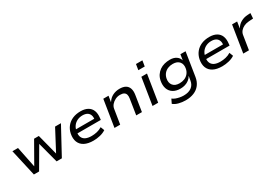

<svg xmlns="http://www.w3.org/2000/svg" viewBox="47 -1810 4405 3090"><g transform="rotate(-30 2250.0 -264.5)"><path d="M183 0 71 -497H175L253 -113H255L474 -497H562L661 -113L864 -497H973L703 0H605L502 -389H507L280 0Z M1289 9Q1188 9 1123.5 -25Q1059 -59 1034 -122.5Q1009 -186 1026 -273Q1041 -345 1083.5 -397.5Q1126 -450 1191 -478Q1256 -506 1340 -506Q1418 -506 1471 -476.5Q1524 -447 1546.5 -390.5Q1569 -334 1558 -250L1555 -222H1098L1108 -291H1495L1470 -269Q1479 -324 1465 -360Q1451 -396 1418 -414.5Q1385 -433 1334 -433Q1282 -433 1238 -412.5Q1194 -392 1165 -354Q1136 -316 1126 -262L1124 -251Q1114 -192 1131 -152Q1148 -112 1190.5 -91.5Q1233 -71 1300 -71Q1349 -71 1399.5 -82.5Q1450 -94 1494 -122L1521 -52Q1475 -21 1412.5 -6Q1350 9 1289 9Z M1681 0 1760 -497H1857L1840 -390H1842Q1881 -450 1939 -478Q1997 -506 2064 -506Q2132 -506 2173.5 -482Q2215 -458 2231.5 -410.5Q2248 -363 2237 -293L2191 0H2085L2130 -287Q2137 -330 2128.5 -358.5Q2120 -387 2094.5 -402Q2069 -417 2023 -417Q1975 -417 1933 -396Q1891 -375 1863.5 -342Q1836 -309 1830 -269L1787 0Z M2478 -613 2495 -718H2614L2597 -613ZM2388 0 2467 -497H2572L2493 0Z M2899 189Q2833 189 2771.5 173Q2710 157 2673 125L2710 48Q2735 68 2767.5 80Q2800 92 2836.5 99Q2873 106 2909 106Q3000 106 3054.5 66Q3109 26 3121 -49L3134 -128H3133Q3113 -91 3080 -66Q3047 -41 3006.5 -28.5Q2966 -16 2922 -16Q2838 -16 2784 -50.5Q2730 -85 2709.5 -146.5Q2689 -208 2704 -288Q2715 -343 2742 -383.5Q2769 -424 2808.5 -452Q2848 -480 2897 -493Q2946 -506 3001 -506Q3071 -506 3117.5 -474Q3164 -442 3176 -392L3193 -497H3289L3220 -59Q3207 22 3164.5 77.5Q3122 133 3054 161Q2986 189 2899 189ZM2949 -98Q3000 -98 3042 -115Q3084 -132 3113 -166.5Q3142 -201 3152 -249Q3168 -328 3128.5 -376Q3089 -424 3006 -424Q2956 -424 2914 -406.5Q2872 -389 2844 -355.5Q2816 -322 2805 -274Q2789 -195 2828 -146.5Q2867 -98 2949 -98Z M3682 9Q3581 9 3516.5 -25Q3452 -59 3427 -122.5Q3402 -186 3419 -273Q3434 -345 3476.5 -397.5Q3519 -450 3584 -478Q3649 -506 3733 -506Q3811 -506 3864 -476.5Q3917 -447 3939.5 -390.5Q3962 -334 3951 -250L3948 -222H3491L3501 -291H3888L3863 -269Q3872 -324 3858 -360Q3844 -396 3811 -414.5Q3778 -433 3727 -433Q3675 -433 3631 -412.5Q3587 -392 3558 -354Q3529 -316 3519 -262L3517 -251Q3507 -192 3524 -152Q3541 -112 3583.5 -91.5Q3626 -71 3693 -71Q3742 -71 3792.5 -82.5Q3843 -94 3887 -122L3914 -52Q3868 -21 3805.5 -6Q3743 9 3682 9Z M4074 0 4153 -497H4247L4229 -380H4231Q4263 -437 4320.5 -469Q4378 -501 4448 -504L4500 -507L4493 -410L4409 -404Q4358 -400 4318.5 -381Q4279 -362 4254 -332.5Q4229 -303 4222 -266L4180 0Z"/></g></svg>

Font: Nunito Sans 7pt SemiExpanded Medium
Style: Italic
Weight: 500
Width: 6
Italic angle: -9°
Designer: Vernon Adams
Foundry: Vernon Adams
Version: Version 3.101;gftools[0.9.27]